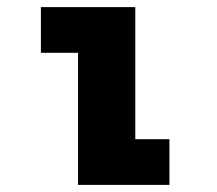

<svg xmlns="http://www.w3.org/2000/svg" viewBox="-20 -520 610 540"><path d="M360.5 -128.5H456.5V0H199.5V-371.5H95V-500H360.5Z"/></svg>

Font: League Mono Narrow ExtraBold
Style: Regular
Weight: 800
Width: 3
Designer: Tyler Finck
Foundry: The League of Moveable Type / Tyler Finck
Version: Version 2.210